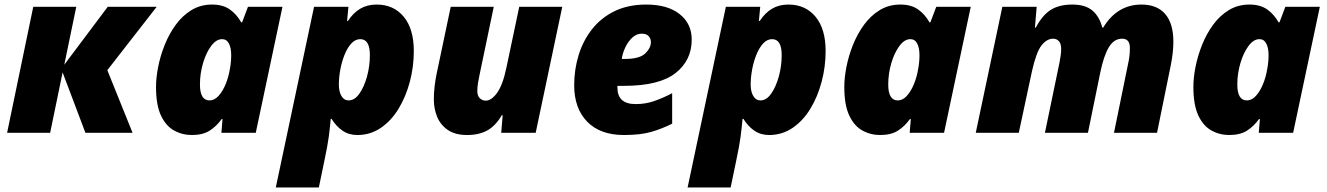

<svg xmlns="http://www.w3.org/2000/svg" viewBox="-20 -583 5826 843"><path d="M11.2 0 126 -553.2H314.9L262.2 -298.8L453.1 -553.2H668L451.2 -274.9L562 0H355L254.9 -265.1L200.2 0Z M822.3 9.8Q779.8 9.8 743.9 -10.3Q708 -30.3 686.5 -76.4Q665 -122.6 665 -201.2Q665 -241.7 674.6 -290Q684.1 -338.4 703.4 -386.5Q722.7 -434.6 752 -474.6Q781.2 -514.6 821 -538.8Q860.8 -563 911.1 -563Q958.5 -563 988.8 -541.7Q1019 -520.5 1039.1 -484.9H1043L1068.8 -553.2H1220.2L1103 0H952.1L957 -60.1H953.1Q931.2 -29.3 901.1 -9.8Q871.1 9.8 822.3 9.8ZM899.9 -142.1Q921.4 -142.1 939.5 -161.9Q957.5 -181.6 970.5 -212.9Q983.4 -244.1 989.3 -279.8Q995.1 -310.1 995.1 -340.8Q995.1 -372.6 985.1 -391.8Q975.1 -411.1 955.1 -411.1Q929.2 -411.1 907 -381.1Q884.8 -351.1 871.3 -305.4Q857.9 -259.8 857.9 -211.9Q857.9 -142.1 899.9 -142.1Z M1190.9 240.2 1358.9 -553.2H1509.8L1503.9 -491.2H1507.8Q1530.8 -526.4 1561.5 -544.7Q1592.3 -563 1633.8 -563Q1708 -563 1752.4 -509.8Q1796.9 -456.5 1796.9 -358.9Q1796.9 -290 1779.5 -224.4Q1762.2 -158.7 1730 -105.7Q1697.8 -52.7 1651.9 -21.5Q1606 9.8 1548.8 9.8Q1511.7 9.8 1483.6 -9.5Q1455.6 -28.8 1436 -61H1432.1Q1428.7 -22 1423.6 16.8Q1418.5 55.7 1404.8 120.1L1379.9 240.2ZM1510.7 -142.1Q1537.1 -142.1 1558.1 -172.1Q1579.1 -202.1 1591.6 -247.8Q1604 -293.5 1604 -340.8Q1604 -411.1 1562 -411.1Q1540 -411.1 1522.7 -392.3Q1505.4 -373.5 1493.2 -343.5Q1481 -313.5 1474.4 -278.6Q1467.8 -243.7 1467.8 -211.9Q1467.8 -180.7 1479.2 -161.4Q1490.7 -142.1 1510.7 -142.1Z M2030.8 9.8Q1979.5 9.8 1947.3 -11.7Q1915 -33.2 1899.9 -68.8Q1884.8 -104.5 1884.8 -147Q1884.8 -174.8 1888.2 -203.9Q1891.6 -232.9 1897 -258.8L1959 -553.2H2147.9L2085 -252Q2082 -239.3 2078.9 -219.7Q2075.7 -200.2 2075.7 -183.1Q2075.7 -162.1 2086.7 -151.6Q2097.7 -141.1 2112.8 -141.1Q2137.7 -141.1 2162.6 -175.5Q2187.5 -210 2203.1 -284.2L2259.8 -553.2H2448.7L2332 0H2180.7L2187 -77.1H2183.1Q2156.2 -30.8 2119.9 -10.5Q2083.5 9.8 2030.8 9.8Z M2719.7 9.8Q2615.2 9.8 2558.1 -48.8Q2501 -107.4 2501 -209Q2501 -276.9 2520.3 -340.3Q2539.6 -403.8 2578.9 -454.1Q2618.2 -504.4 2677.7 -533.7Q2737.3 -563 2817.9 -563Q2911.1 -563 2964.1 -521Q3017.1 -479 3017.1 -409.2Q3017.1 -317.9 2945.8 -262Q2874.5 -206.1 2719.7 -206.1H2690.9V-198.2Q2690.9 -126 2771 -126Q2813 -126 2850.6 -138.7Q2888.2 -151.4 2931.2 -173.8V-40Q2886.7 -17.6 2839.4 -3.9Q2792 9.8 2719.7 9.8ZM2710 -324.2H2724.1Q2788.1 -324.2 2813 -348.4Q2837.9 -372.6 2837.9 -397.9Q2837.9 -413.6 2828.1 -424.3Q2818.4 -435.1 2796.9 -435.1Q2774.9 -435.1 2756.3 -418Q2737.8 -400.9 2725.6 -375.2Q2713.4 -349.6 2710 -324.2Z M2999 240.2 3167 -553.2H3317.9L3312 -491.2H3315.9Q3338.9 -526.4 3369.6 -544.7Q3400.4 -563 3441.9 -563Q3516.1 -563 3560.5 -509.8Q3605 -456.5 3605 -358.9Q3605 -290 3587.6 -224.4Q3570.3 -158.7 3538.1 -105.7Q3505.9 -52.7 3460 -21.5Q3414.1 9.8 3356.9 9.8Q3319.8 9.8 3291.7 -9.5Q3263.7 -28.8 3244.1 -61H3240.2Q3236.8 -22 3231.7 16.8Q3226.6 55.7 3212.9 120.1L3188 240.2ZM3318.8 -142.1Q3345.2 -142.1 3366.2 -172.1Q3387.2 -202.1 3399.7 -247.8Q3412.1 -293.5 3412.1 -340.8Q3412.1 -411.1 3370.1 -411.1Q3348.1 -411.1 3330.8 -392.3Q3313.5 -373.5 3301.3 -343.5Q3289.1 -313.5 3282.5 -278.6Q3275.9 -243.7 3275.9 -211.9Q3275.9 -180.7 3287.4 -161.4Q3298.8 -142.1 3318.8 -142.1Z M3844.2 9.8Q3801.8 9.8 3765.9 -10.3Q3730 -30.3 3708.5 -76.4Q3687 -122.6 3687 -201.2Q3687 -241.7 3696.5 -290Q3706.1 -338.4 3725.3 -386.5Q3744.6 -434.6 3773.9 -474.6Q3803.2 -514.6 3843 -538.8Q3882.8 -563 3933.1 -563Q3980.5 -563 4010.7 -541.7Q4041 -520.5 4061 -484.9H4064.9L4090.8 -553.2H4242.2L4125 0H3974.1L3979 -60.1H3975.1Q3953.1 -29.3 3923.1 -9.8Q3893.1 9.8 3844.2 9.8ZM3921.9 -142.1Q3943.4 -142.1 3961.4 -161.9Q3979.5 -181.6 3992.4 -212.9Q4005.4 -244.1 4011.2 -279.8Q4017.1 -310.1 4017.1 -340.8Q4017.1 -372.6 4007.1 -391.8Q3997.1 -411.1 3977.1 -411.1Q3951.2 -411.1 3929 -381.1Q3906.7 -351.1 3893.3 -305.4Q3879.9 -259.8 3879.9 -211.9Q3879.9 -142.1 3921.9 -142.1Z M4264.2 0 4380.9 -553.2H4531.7L4523.9 -461.9H4527.8Q4557.1 -517.1 4594 -540Q4630.9 -563 4688 -563Q4745.1 -563 4776.1 -536.9Q4807.1 -510.7 4819.8 -461.9H4823.7Q4885.3 -563 4991.7 -563Q5060.1 -563 5095.9 -521.5Q5131.8 -480 5131.8 -399.9Q5131.8 -355 5121.1 -299.8L5060.1 0H4871.1L4934.1 -308.1Q4936.5 -317.9 4938.7 -335Q4940.9 -352.1 4940.9 -373Q4940.9 -413.1 4906.7 -413.1Q4871.1 -413.1 4848.6 -375.7Q4826.2 -338.4 4811 -265.1L4756.8 0H4567.9L4631.8 -308.1Q4634.3 -319.3 4636.7 -337.2Q4639.2 -355 4639.2 -367.2Q4639.2 -391.6 4629.2 -402.3Q4619.1 -413.1 4604 -413.1Q4576.2 -413.1 4553 -383.8Q4529.8 -354.5 4510.7 -269L4453.1 0Z M5377 9.8Q5334.5 9.8 5298.6 -10.3Q5262.7 -30.3 5241.2 -76.4Q5219.7 -122.6 5219.7 -201.2Q5219.7 -241.7 5229.2 -290Q5238.8 -338.4 5258.1 -386.5Q5277.3 -434.6 5306.6 -474.6Q5335.9 -514.6 5375.7 -538.8Q5415.5 -563 5465.8 -563Q5513.2 -563 5543.5 -541.7Q5573.7 -520.5 5593.8 -484.9H5597.7L5623.5 -553.2H5774.9L5657.7 0H5506.8L5511.7 -60.1H5507.8Q5485.8 -29.3 5455.8 -9.8Q5425.8 9.8 5377 9.8ZM5454.6 -142.1Q5476.1 -142.1 5494.1 -161.9Q5512.2 -181.6 5525.1 -212.9Q5538.1 -244.1 5543.9 -279.8Q5549.8 -310.1 5549.8 -340.8Q5549.8 -372.6 5539.8 -391.8Q5529.8 -411.1 5509.8 -411.1Q5483.9 -411.1 5461.7 -381.1Q5439.5 -351.1 5426 -305.4Q5412.6 -259.8 5412.6 -211.9Q5412.6 -142.1 5454.6 -142.1Z"/></svg>

Font: Open Sans ExtraBold
Style: Italic
Weight: 800
Italic angle: -12°
Designer: Monotype Design Team
Foundry: Monotype Imaging Inc.
Version: Version 3.000; ttfautohint (v1.8.4)